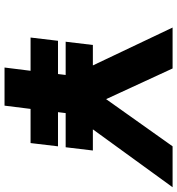

<svg xmlns="http://www.w3.org/2000/svg" viewBox="12 -764 763 826"><g transform="rotate(90 393.0 -351.5)"><path d="M628 -370H537L786 -713H610L407 -427L275 -713H99L262 -370H174L160 -253H303L299 -220H156L142 -102H285L271 10H435L449 -102H596L610 -220H463L467 -253H614Z"/></g></svg>

Font: Bluebird
Style: SfBdObl
Weight: 700
Designer: Jasper
Foundry: Cannot Into Space Fonts
Version: Version 0.98